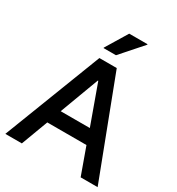

<svg xmlns="http://www.w3.org/2000/svg" viewBox="-207 -1021 1061 1150"><g transform="rotate(30 324.0 -445.5)"><path d="M5 0 265.8 -675H385.8L643.3 0H525.8L459.2 -185H188.3L119.2 0ZM224.2 -283.3H425.8L328.3 -553.3H325ZM257.5 -739.2V-742.5L347.5 -890.8H474.2V-887.5L343.3 -739.2Z"/></g></svg>

Font: Funnel Sans Light Medium
Style: Regular
Weight: 500
Version: Version 1.000